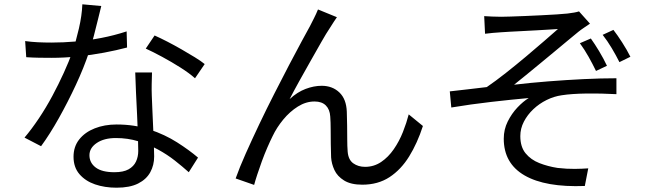

<svg xmlns="http://www.w3.org/2000/svg" viewBox="-20 -822 3040 893"><path d="M97 -631Q125 -627 156 -625.5Q187 -624 219 -624Q274 -624 332.5 -629Q391 -634 451 -645.5Q511 -657 569 -676L571 -601Q522 -588 463.5 -577Q405 -566 342.5 -559.5Q280 -553 219 -553Q192 -553 161.5 -553.5Q131 -554 102 -556ZM451 -794Q445 -770 436 -733Q427 -696 416.5 -655.5Q406 -615 394 -579Q370 -507 333 -427.5Q296 -348 254 -273Q212 -198 171 -142L94 -182Q127 -221 160.5 -271Q194 -321 223.5 -376Q253 -431 277 -484Q301 -537 317 -581Q333 -629 347 -689.5Q361 -750 363 -802ZM687 -485Q686 -454 685.5 -429.5Q685 -405 686 -377Q687 -353 688.5 -315.5Q690 -278 692 -236.5Q694 -195 695.5 -157Q697 -119 697 -94Q697 -54 679 -21Q661 12 622.5 31.5Q584 51 522 51Q467 51 422 35.5Q377 20 349.5 -12Q322 -44 322 -93Q322 -140 348.5 -173.5Q375 -207 420.5 -225Q466 -243 522 -243Q606 -243 676.5 -219.5Q747 -196 803.5 -160Q860 -124 901 -89L858 -21Q829 -47 793.5 -75Q758 -103 715 -126.5Q672 -150 623 -165Q574 -180 519 -180Q464 -180 430 -157Q396 -134 396 -100Q396 -65 425 -43Q454 -21 512 -21Q554 -21 578 -34.5Q602 -48 612.5 -70.5Q623 -93 623 -120Q623 -148 621.5 -193Q620 -238 617.5 -289.5Q615 -341 612.5 -392.5Q610 -444 609 -485ZM887 -458Q860 -482 819 -508Q778 -534 734.5 -557.5Q691 -581 658 -596L699 -657Q726 -645 759 -628Q792 -611 825 -592Q858 -573 886.5 -555.5Q915 -538 932 -524Z M1547 -742Q1541 -734 1532.5 -720.5Q1524 -707 1515 -693Q1498 -668 1474.5 -626.5Q1451 -585 1424 -537.5Q1397 -490 1371.5 -444Q1346 -398 1327 -361Q1363 -394 1401.5 -408.5Q1440 -423 1476 -423Q1526 -423 1558.5 -392Q1591 -361 1593 -302Q1594 -272 1594.5 -238.5Q1595 -205 1595 -173.5Q1595 -142 1597 -117Q1600 -79 1623 -62.5Q1646 -46 1678 -46Q1719 -46 1752.5 -68.5Q1786 -91 1811.5 -128Q1837 -165 1854 -208Q1871 -251 1881 -290L1947 -236Q1921 -156 1883 -94.5Q1845 -33 1791.5 2Q1738 37 1665 37Q1612 37 1580.5 17.5Q1549 -2 1535.5 -31Q1522 -60 1520 -90Q1519 -119 1518.5 -153Q1518 -187 1518 -220Q1518 -253 1516 -280Q1514 -313 1495.5 -331.5Q1477 -350 1443 -350Q1403 -350 1365.5 -326.5Q1328 -303 1297.5 -266Q1267 -229 1248 -189Q1237 -167 1223.5 -136Q1210 -105 1198 -72Q1186 -39 1176.5 -10Q1167 19 1162 38L1076 8Q1094 -43 1123 -108Q1152 -173 1186 -244.5Q1220 -316 1256 -386.5Q1292 -457 1324.5 -519.5Q1357 -582 1383 -629.5Q1409 -677 1422 -701Q1431 -719 1440.5 -737.5Q1450 -756 1459 -778Z M2232 -747Q2250 -746 2269 -745Q2288 -744 2311 -744Q2325 -744 2354.5 -745Q2384 -746 2421.5 -747.5Q2459 -749 2498 -751Q2537 -753 2569.5 -755Q2602 -757 2619 -759Q2636 -761 2650 -763.5Q2664 -766 2673 -769L2724 -712Q2714 -705 2697.5 -694Q2681 -683 2670 -674Q2648 -656 2618.5 -631.5Q2589 -607 2556 -579.5Q2523 -552 2489.5 -524.5Q2456 -497 2425.5 -472Q2395 -447 2371 -428Q2447 -437 2529.5 -443.5Q2612 -450 2693.5 -454Q2775 -458 2847 -458V-384Q2774 -388 2706 -387Q2638 -386 2593 -379Q2557 -374 2522.5 -357Q2488 -340 2460.5 -314Q2433 -288 2416.5 -256Q2400 -224 2400 -189Q2400 -139 2424.5 -109Q2449 -79 2488.5 -63.5Q2528 -48 2573 -41Q2617 -36 2653.5 -36.5Q2690 -37 2716 -39L2700 43Q2517 50 2420 -6Q2323 -62 2323 -177Q2323 -220 2341.5 -257Q2360 -294 2386.5 -322Q2413 -350 2439 -366Q2360 -359 2264.5 -348Q2169 -337 2079 -322L2072 -397Q2112 -401 2159.5 -407Q2207 -413 2244 -417Q2285 -445 2332.5 -482.5Q2380 -520 2426.5 -559Q2473 -598 2512 -632Q2551 -666 2575 -687Q2562 -686 2535.5 -684.5Q2509 -683 2476 -681Q2443 -679 2410.5 -677.5Q2378 -676 2352 -674.5Q2326 -673 2312 -672Q2293 -671 2272.5 -669Q2252 -667 2236 -665ZM2728 -643Q2746 -618 2766.5 -584Q2787 -550 2803 -516L2752 -492Q2736 -525 2717.5 -558Q2699 -591 2677 -621ZM2833 -683Q2851 -660 2873.5 -625Q2896 -590 2912 -558L2861 -533Q2845 -565 2825 -598.5Q2805 -632 2783 -660Z"/></svg>

Font: Noto Sans HK
Style: Regular
Weight: 400
Designer: Ryoko NISHIZUKA 西塚涼子 (kana, bopomofo & ideographs); Paul D. Hunt (Latin, Greek & Cyrillic); Sandoll Communications 산돌커뮤니
Foundry: Adobe
Version: Version 2.004-H2;hotconv 1.0.118;makeotfexe 2.5.65603